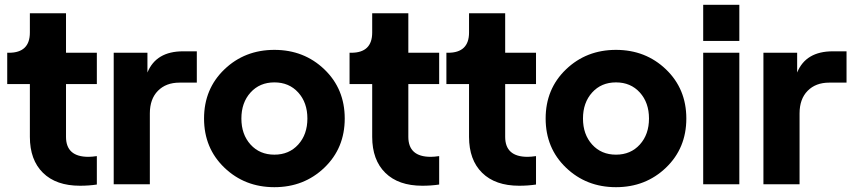

<svg xmlns="http://www.w3.org/2000/svg" viewBox="-20 -765 3544 797"><path d="M312 6Q213 6 158.5 -47.5Q104 -101 104 -197V-416H10V-546H17Q104 -546 104 -630V-710H254V-546H382V-416H254V-197Q254 -114 347 -114Q361 -114 382 -117V1Q349 6 312 6Z M740 -552H797V-422H725Q669 -422 635.5 -388Q602 -354 602 -294V0H452V-546H592V-464Q628 -552 740 -552Z M1326.5 -69Q1242 12 1119 12Q996 12 911.5 -69Q827 -150 827 -273Q827 -396 911.5 -477Q996 -558 1119 -558Q1242 -558 1326.5 -477Q1411 -396 1411 -273Q1411 -150 1326.5 -69ZM1020 -165Q1058 -123 1119 -123Q1180 -123 1218 -165Q1256 -207 1256 -273Q1256 -339 1218 -381Q1180 -423 1119 -423Q1058 -423 1020 -381Q982 -339 982 -273Q982 -207 1020 -165Z M1733 6Q1634 6 1579.5 -47.5Q1525 -101 1525 -197V-416H1431V-546H1438Q1525 -546 1525 -630V-710H1675V-546H1803V-416H1675V-197Q1675 -114 1768 -114Q1782 -114 1803 -117V1Q1770 6 1733 6Z M2135 6Q2036 6 1981.5 -47.5Q1927 -101 1927 -197V-416H1833V-546H1840Q1927 -546 1927 -630V-710H2077V-546H2205V-416H2077V-197Q2077 -114 2170 -114Q2184 -114 2205 -117V1Q2172 6 2135 6Z M2744.5 -69Q2660 12 2537 12Q2414 12 2329.5 -69Q2245 -150 2245 -273Q2245 -396 2329.5 -477Q2414 -558 2537 -558Q2660 -558 2744.5 -477Q2829 -396 2829 -273Q2829 -150 2744.5 -69ZM2438 -165Q2476 -123 2537 -123Q2598 -123 2636 -165Q2674 -207 2674 -273Q2674 -339 2636 -381Q2598 -423 2537 -423Q2476 -423 2438 -381Q2400 -339 2400 -273Q2400 -207 2438 -165Z M2899 -595V-745H3049V-595ZM2899 0V-546H3049V0Z M3437 -552H3494V-422H3422Q3366 -422 3332.5 -388Q3299 -354 3299 -294V0H3149V-546H3289V-464Q3325 -552 3437 -552Z"/></svg>

Font: Plus Jakarta Display
Style: Bold
Weight: 700
Designer: Gumpita Rahayu
Foundry: Tokotype Studio
Version: Version 1.000;hotconv 1.0.109;makeotfexe 2.5.65596